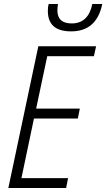

<svg xmlns="http://www.w3.org/2000/svg" viewBox="-20 -947 535 967"><path d="M22 0 173 -714H464L453 -664H218L162 -400H382L372 -350H151L88 -50H323L313 0ZM338 -789Q467 -789 495 -927H445Q425 -829 341 -829Q269 -829 269 -895Q269 -903 270 -911.5Q271 -920 272 -927H225Q221 -914 221 -892Q221 -789 338 -789Z"/></svg>

Font: Noto Sans Display SemiCondensed Light
Style: Italic
Weight: 300
Width: 4
Italic angle: -12°
Designer: Monotype Design Team
Foundry: Monotype Imaging Inc.
Version: Version 1.900